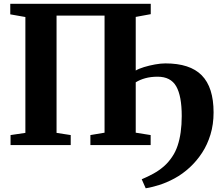

<svg xmlns="http://www.w3.org/2000/svg" viewBox="-20 -763 1168 1010"><path d="M34 -743H773V-688.5L694 -674V-65L772.5 -52.5V0H455.5V-52.5L530 -65V-681H277.5V-64L352 -52.5V0H35.5V-52.5L113.5 -64V-673.5L34 -687.5ZM746.5 227.5 725.5 180Q757.5 166.5 786.8 150.5Q816 134.5 841.2 112.8Q866.5 91 886.5 60.5Q903.5 35.5 914.2 3.5Q925 -28.5 930.5 -67.8Q936 -107 936 -152.5Q936 -258 907 -308.8Q878 -359.5 809 -359.5Q773 -359.5 744.2 -351.5Q715.5 -343.5 694 -330L685 -364.5L694 -392Q709.5 -401.5 737.2 -410Q765 -418.5 795.2 -424Q825.5 -429.5 850 -429.5Q914.5 -429.5 962.2 -414Q1010 -398.5 1041.2 -366.8Q1072.5 -335 1088 -286.2Q1103.5 -237.5 1103.5 -171.5Q1103.5 -108.5 1087.2 -55.2Q1071 -2 1043 40.8Q1015 83.5 979 117Q940.5 152.5 898.5 175.2Q856.5 198 817 210.2Q777.5 222.5 746.5 227.5Z"/></svg>

Font: Merriweather 48pt ExtraBold
Style: Regular
Weight: 800
Version: Version 2.100